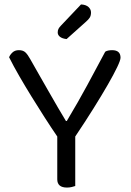

<svg xmlns="http://www.w3.org/2000/svg" viewBox="-20 -840 590 865"><path d="M523 -580Q523 -569 508 -537.5Q493 -506 466 -459Q439 -412 401.5 -352Q364 -292 319 -225V-2Q314 0 303.5 2.5Q293 5 282 5Q238 5 238 -32V-225Q210 -266 180.5 -312Q151 -358 122 -405Q93 -452 67 -497Q41 -542 21 -582Q25 -593 36 -603.5Q47 -614 65 -614Q84 -614 94.5 -604Q105 -594 116 -574Q132 -546 153.5 -508Q175 -470 197.5 -431Q220 -392 241 -355.5Q262 -319 277 -295H281Q333 -382 373.5 -457Q414 -532 454 -607Q460 -611 468.5 -612.5Q477 -614 485 -614Q523 -614 523 -580ZM345 -820Q367 -819 378.5 -808.5Q390 -798 390 -784Q390 -770 384.5 -761Q379 -752 365 -740L280 -664Q261 -666 250.5 -674Q240 -682 240 -694Q240 -704 244 -711Q248 -718 254 -724Z"/></svg>

Font: Baloo Bhai 2
Style: Regular
Weight: 400
Designer: Supriya Tembe, Noopur Datye and Ek Type
Foundry: Ek Type
Version: Version 1.640;PS 1.000;hotconv 16.6.51;makeotf.lib2.5.65220;